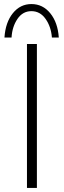

<svg xmlns="http://www.w3.org/2000/svg" viewBox="-20 -927 315 947"><path d="M113 -710H162V0H113ZM135 -907Q191 -907 228 -861.5Q265 -816 270 -742H236Q232 -795 205 -833.5Q178 -872 135 -872Q92 -872 66 -833.5Q40 -795 37 -742H2Q7 -817 43.5 -862Q80 -907 135 -907Z"/></svg>

Font: Synthetic Light
Style: Regular
Weight: 300
Designer: Santiago Orozco
Foundry: Typemade
Version: Version 2.000; ttfautohint (v1.8.4.7-5d5b)